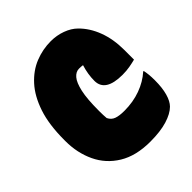

<svg xmlns="http://www.w3.org/2000/svg" viewBox="-202 -852 1004 1004"><g transform="rotate(-45 300.0 -350.0)"><path d="M332 20Q227 20 157.5 -22.5Q88 -65 54 -137Q20 -209 20 -296V-304Q20 -418 46.5 -497Q73 -576 118 -625.5Q163 -675 219 -697.5Q275 -720 335 -720Q379 -720 418.5 -705.5Q458 -691 483 -666Q527 -623 551 -559Q575 -495 575 -416V-344Q556 -339 531 -334.5Q506 -330 477 -330Q350 -330 350 -412Q350 -461 366 -512Q354 -514 338 -514Q315 -514 296.5 -492.5Q278 -471 267 -421.5Q256 -372 256 -286V-278Q256 -265 256.5 -253Q257 -241 258 -229Q269 -206 291 -198Q313 -190 350 -190Q415 -190 470 -210Q525 -230 565 -266H569Q572 -253 574 -234Q576 -215 576 -190Q576 -135 565 -96Q554 -57 534 -37Q508 -11 457.5 4.5Q407 20 332 20Z"/></g></svg>

Font: Recursive Sn Csl St XBk
Style: Regular
Weight: 1000
Version: Version 1.079;hotconv 1.0.112;makeotfexe 2.5.65598; ttfautoh